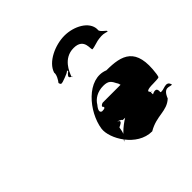

<svg xmlns="http://www.w3.org/2000/svg" viewBox="-175 -919 1034 1034"><g transform="rotate(-45 341.5 -402.5)"><path d="M652 -238C654 -242 655 -252 656 -256C681 -436 596 -460 479 -460C369 -505 254 -368 238 -256C229 -189 305 -53 421 -53C497 -98 554 -72 605 -119C630 -182 657 -153 674 -156V-158C662 -200 621 -161 601 -171C607 -216 565 -191 565 -191C564 -240 548 -207 548 -213C554 -258 545 -213 545 -213C551 -251 515 -260 469 -254C403 -232 345 -198 306 -158C271 -123 264 -104 296 -142C306 -158 309 -181 311 -193C347 -209 340 -216 325 -224C321 -225 350 -217 351 -209C346 -207 581 -206 581 -206C577 -206 570 -206 565 -209C549 -223 562 -231 607 -231C651 -232 651 -234 652 -238ZM313 -363C330 -392 363 -413 408 -413C447 -413 456 -398 470 -370C479 -359 474 -345 488 -340C494 -340 483 -351 491 -351H343C339 -351 327 -346 324 -338C335 -327 331 -320 307 -320C290 -324 295 -342 313 -363ZM326 -580C331 -590 358 -670 439 -670C521 -670 495 -593 507 -593C519 -593 559 -608 571 -608C602 -612 608 -609 631 -603C643 -603 620 -606 632 -606C633 -612 594 -633 601 -650C600 -712 522 -752 451 -752C380 -752 290 -712 271 -650C274 -633 258 -606 248 -594C252 -582 252 -578 268 -582C296 -592 339 -604 332 -623C323 -631 333 -629 317 -629C313 -626 331 -612 330 -602C299 -580 310 -572 324 -568C330 -566 315 -556 326 -580Z"/></g></svg>

Font: Hussar Przerywany
Style: Obl
Weight: 400
Foundry: Cannot Into Space Fonts
Version: Version 0.982